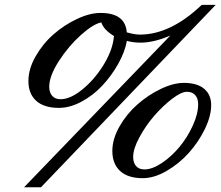

<svg xmlns="http://www.w3.org/2000/svg" viewBox="-20 -714 910 792"><path d="M79.1 58.6 682.6 -567.4Q614.7 -538.1 559.6 -538.1Q529.3 -538.1 503.4 -545.4Q495.1 -499.5 467.5 -450.4Q439.9 -401.4 402.3 -361.1Q364.7 -320.8 316.7 -294.9Q268.6 -269 223.1 -269Q161.6 -269 129.4 -298.1Q97.2 -327.1 97.2 -379.9Q97.2 -429.7 127 -481.7Q156.7 -533.7 200.7 -572.3Q244.6 -610.8 297.4 -635.7Q350.1 -660.6 394.5 -660.6Q497.1 -660.6 502.9 -580.6Q535.2 -571.3 557.1 -571.3Q683.6 -571.3 812 -693.8H869.6L148.9 58.6ZM229.5 -304.7Q270 -304.7 318.8 -344.2Q367.7 -383.8 403.8 -440.9Q439.9 -498 447.8 -547.9Q449.2 -558.1 450.2 -565.4Q408.2 -590.3 397.9 -621.6Q364.7 -615.2 313.7 -569.6Q262.7 -523.9 222.9 -462.2Q183.1 -400.4 183.1 -356.4Q183.1 -332.5 195.3 -318.6Q207.5 -304.7 229.5 -304.7ZM568.8 21Q507.8 21 475.6 -8.5Q443.4 -38.1 443.4 -91.3Q443.4 -140.6 473.1 -192.6Q502.9 -244.6 547.1 -283.4Q591.3 -322.3 643.3 -347.2Q695.3 -372.1 738.8 -372.1Q793 -372.1 822 -347.9Q851.1 -323.7 851.1 -280.3Q851.1 -235.4 825 -181.6Q798.8 -127.9 759 -83.5Q719.2 -39.1 667.5 -9Q615.7 21 568.8 21ZM575.7 -15.1Q607.9 -15.1 647.7 -41.7Q687.5 -68.4 720.2 -107.7Q752.9 -147 775.1 -195.6Q797.4 -244.1 797.4 -284.2Q797.4 -308.1 785.2 -321.8Q772.9 -335.4 751 -335.4Q728 -335.4 689.9 -306.4Q651.9 -277.3 616.5 -236.6Q581.1 -195.8 555.2 -147.9Q529.3 -100.1 529.3 -66.9Q529.3 -42.5 541.5 -28.8Q553.7 -15.1 575.7 -15.1Z"/></svg>

Font: Elstob 14pt Medium
Style: Italic
Weight: 500
Italic angle: -20°
Designer: Peter S. Baker
Version: Version 1.015